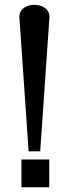

<svg xmlns="http://www.w3.org/2000/svg" viewBox="-20 -789 290 809"><path d="M100.6 -151.4 61.5 -718.8Q61.5 -740.7 79.6 -754.6Q97.7 -768.6 125 -768.6Q152.3 -768.6 170.4 -754.6Q188.5 -740.7 188.5 -718.8L149.4 -151.4ZM70.3 0V-117.2H187.5V0Z"/></svg>

Font: Kay Pho Du
Style: Bold
Weight: 700
Designer: Victor Gaultney, Khu Oo Reh
Foundry: SIL International
Version: Version 3.000